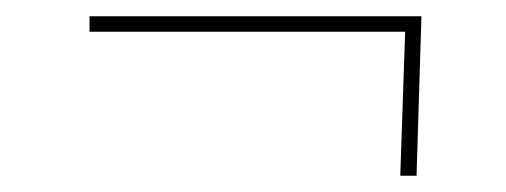

<svg xmlns="http://www.w3.org/2000/svg" viewBox="-20 -370 622 236"><path d="M472 -154 478 -331H90V-350H498L492 -154Z"/></svg>

Font: Literata 72pt Black
Style: Italic
Weight: 900
Italic angle: -2°
Designer: Latin by Veronika Burian and Jose Scaglione. Greek by Irene Vlachou. Cyrillic by Vera Evstafieva
Foundry: TypeTogether
Version: Version 3.002